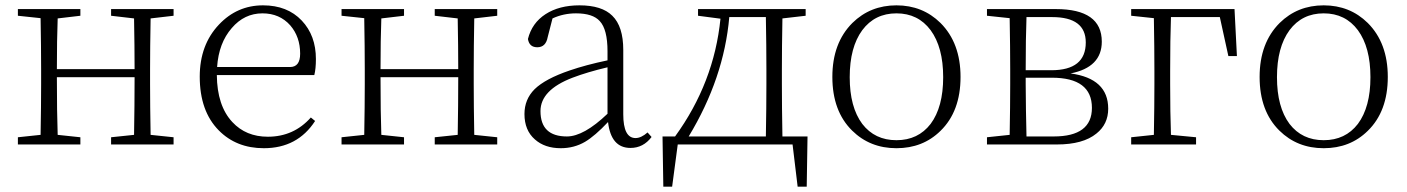

<svg xmlns="http://www.w3.org/2000/svg" viewBox="-20 -541 5269 719"><path d="M544 -472Q542 -362 542 -282V-226Q542 -146 544 -36L630 -27V0H396V-27L482 -36Q484 -146 484 -252H193Q193 -119 196 -36L281 -27V0H47V-27L132 -36Q134 -146 134 -226V-282Q134 -363 132 -473L47 -482V-507H281V-482L196 -472Q193 -393 193 -282H484Q484 -366 482 -472L396 -482V-507H630V-482Z M1066 -290Q1104 -290 1104 -340Q1104 -403 1067 -446Q1027 -491 963 -491Q895 -491 848 -436Q799 -380 793 -290ZM792 -260Q793 -145 850 -84Q901 -29 983 -29Q1080 -29 1144 -101L1160 -88Q1094 14 968 14Q865 14 799 -53Q728 -125 728 -254Q728 -373 800 -449Q868 -521 965 -521Q1056 -521 1110 -464Q1163 -408 1163 -320Q1163 -283 1157 -260Z M1756 -472Q1754 -362 1754 -282V-226Q1754 -146 1756 -36L1842 -27V0H1608V-27L1694 -36Q1696 -146 1696 -252H1405Q1405 -119 1408 -36L1493 -27V0H1259V-27L1344 -36Q1346 -146 1346 -226V-282Q1346 -363 1344 -473L1259 -482V-507H1493V-482L1408 -472Q1405 -393 1405 -282H1696Q1696 -366 1694 -472L1608 -482V-507H1842V-482Z M2255 -289Q2179 -271 2124 -250Q2004 -204 2004 -125Q2004 -30 2103 -30Q2166 -30 2255 -115ZM2420 -28Q2389 13 2341 13Q2268 13 2257 -84Q2208 -32 2171 -10Q2130 14 2080 14Q2020 14 1983 -19Q1944 -53 1944 -114Q1944 -169 1982 -207Q2022 -246 2113 -277Q2174 -298 2255 -315V-349Q2255 -431 2226 -462Q2200 -491 2137 -491Q2090 -491 2049 -472L2031 -402Q2024 -364 1992 -364Q1962 -364 1957 -395Q1972 -455 2023 -488Q2074 -521 2150 -521Q2234 -521 2273 -482Q2314 -442 2314 -354V-113Q2314 -24 2360 -24Q2381 -24 2405 -45Z M2848 -30Q2850 -140 2850 -226V-282Q2850 -367 2848 -477H2711Q2691 -248 2559 -30ZM3004 -30 3001 158H2967L2948 0H2518L2497 158H2464L2461 -30H2508Q2654 -231 2678 -471L2594 -482V-507H2997V-482L2910 -472Q2908 -362 2908 -282V-226Q2908 -140 2910 -30Z M3171 -52Q3097 -125 3097 -253Q3097 -380 3172 -455Q3239 -521 3337 -521Q3435 -521 3502 -455Q3577 -380 3577 -253Q3577 -124 3502 -51Q3436 14 3337 14Q3238 14 3171 -52ZM3465 -77Q3512 -140 3512 -252Q3512 -364 3465 -428Q3418 -491 3337 -491Q3256 -491 3209 -428Q3162 -364 3162 -252Q3162 -140 3209 -77Q3256 -16 3337 -16Q3418 -16 3465 -77Z M3926 -30Q4069 -30 4069 -137Q4069 -250 3919 -250H3821V-226Q3821 -180 3822 -128Q3823 -69 3824 -30ZM3824 -477Q3821 -399 3821 -278H3917Q4046 -278 4046 -382Q4046 -477 3920 -477ZM3934 -507Q4106 -507 4106 -385Q4106 -289 3989 -266Q4130 -247 4130 -134Q4130 -76 4086 -41Q4036 0 3938 0H3676V-27L3761 -36Q3763 -146 3763 -226V-282Q3763 -363 3761 -473L3676 -482V-507Z M4365 -477Q4362 -395 4362 -275V-226Q4362 -119 4365 -36L4459 -27V0H4216V-27L4301 -36Q4303 -146 4303 -226V-275Q4303 -361 4301 -473L4216 -482V-507H4603L4612 -331H4580L4548 -477Z M4771 -52Q4697 -125 4697 -253Q4697 -380 4772 -455Q4839 -521 4937 -521Q5035 -521 5102 -455Q5177 -380 5177 -253Q5177 -124 5102 -51Q5036 14 4937 14Q4838 14 4771 -52ZM5065 -77Q5112 -140 5112 -252Q5112 -364 5065 -428Q5018 -491 4937 -491Q4856 -491 4809 -428Q4762 -364 4762 -252Q4762 -140 4809 -77Q4856 -16 4937 -16Q5018 -16 5065 -77Z"/></svg>

Font: Source Han Serif SC ExtraLight
Style: Regular
Weight: 250
Designer: Ryoko NISHIZUKA  (kana & ideographs); Frank Grießhammer (Latin, Greek & Cyrillic); Wenlong ZHANG  (bopomofo); Sandoll Co
Foundry: Adobe Systems Incorporated
Version: Version 1.001 October 20, 2017